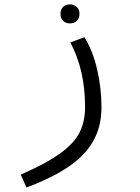

<svg xmlns="http://www.w3.org/2000/svg" viewBox="-20 -662 640 878"><path d="M369 -172.5Q369 -256 352.8 -328.5Q336.5 -401 302 -468L366 -492Q404.5 -429.5 424.2 -344.5Q444 -259.5 444 -171.5Q444 -85.5 408 -19.8Q372 46 297 98Q222 150 101 195.5L75 136.5Q192 85.5 255.5 39.2Q319 -7 344 -56.5Q369 -106 369 -172.5ZM256.5 -598.5Q256.5 -618 268.2 -630Q280 -642 299.5 -642Q319 -642 331.2 -630Q343.5 -618 343.5 -598.5Q343.5 -579 331.2 -567Q319 -555 299.5 -555Q280 -555 268.2 -567Q256.5 -579 256.5 -598.5Z"/></svg>

Font: JuliaMono Light
Style: Regular
Weight: 300
Monospace: yes
Designer: cormullion
Foundry: corm
Version: Version 0.054; ttfautohint (v1.8.4)